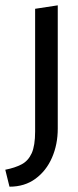

<svg xmlns="http://www.w3.org/2000/svg" viewBox="-61 -482 294 727"><path d="M-25.1 224.9 -41 160.7Q-4.2 153.5 20.8 140.3Q45.9 127.1 59 98.3Q72 69.5 72 15.9V-448.7L157.7 -461.8V5Q157.7 65 135.9 114.9Q114.2 164.8 73.3 194.8Q32.4 224.9 -25.1 224.9Z"/></svg>

Font: Ancizar Sans Thin
Style: Regular
Weight: 100
Designer: Cesar Puertas, Viviana Monsalve, Julian Moncada, Julian Prieto, Jose Castro, Mariel Hernandez, Felipe Aragon, Sara Alarc
Version: Version 8.100